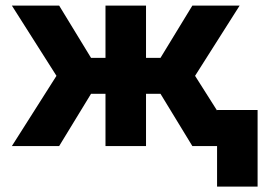

<svg xmlns="http://www.w3.org/2000/svg" viewBox="-20 -528 968 694"><path d="M193.8 0 309.1 -189H361.3V0H507.8V-189H560.1L675.3 0H764.6V146.5H911.1V-130.4H764.6V-128.4L685.1 -253.9L846.2 -507.8H675.3L560.1 -318.8H507.8V-507.8H361.3V-318.8H309.1L193.8 -507.8H22.9L184.1 -253.9L22.9 0Z"/></svg>

Font: Giphurs ExtraBold
Style: Regular
Weight: 800
Version: Version 1.000